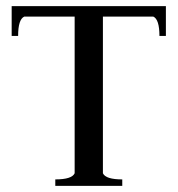

<svg xmlns="http://www.w3.org/2000/svg" viewBox="-20 -605 578 625"><path d="M18 -585H520V-488H499Q499 -542 479 -551H315V-41Q324 -21 378 -21V0H160V-21Q214 -21 223 -41V-551H59Q39 -542 39 -488H18Z"/></svg>

Font: Judson
Style: Regular
Weight: 400
Version: Version 20110429